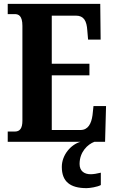

<svg xmlns="http://www.w3.org/2000/svg" viewBox="-20 -734 591 994"><path d="M20 0H397C347 14 300 68 300 130C300 206 343 240 428 240C445 240 484 234 502 224V160C482 165 464 168 449 168C417 168 392 152 392 115C392 52 434 13 469 0H524L529 -185H464L459 -138C453 -94 436 -61 397 -61H248V-344H443V-404H248V-653H373C414 -653 429 -626 432 -576L436 -529H501L499 -714H20V-661H56C76 -661 96 -653 96 -600V-109C96 -70 83 -53 57 -53H20Z"/></svg>

Font: Noto Serif Sinhala ExtraCondensed ExtraBold
Style: Regular
Weight: 800
Width: 2
Designer: Jelle Bosma - Monotype Design Team
Foundry: Monotype Imaging Inc.
Version: Version 2.007